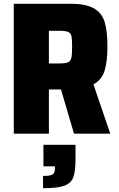

<svg xmlns="http://www.w3.org/2000/svg" viewBox="-20 -708 628 1017"><path d="M372 0 303 -234H299H239V0H53V-688H354Q436 -688 478 -663.5Q520 -639 534.5 -591Q549 -543 549 -461Q549 -384 534.5 -335Q520 -286 475 -261L564 0ZM362 -458Q362 -500 358.5 -516.5Q355 -533 341 -539Q327 -545 293 -545H239V-372H294Q326 -372 339.5 -377.5Q353 -383 357.5 -400Q362 -417 362 -458ZM271 184V173H210V59H380V132Q380 199 368.5 230.5Q357 262 321.5 275.5Q286 289 208 289V224Q247 224 259 216Q271 208 271 184Z"/></svg>

Font: Saira Semi Condensed ExtraBold
Style: Regular
Weight: 800
Width: 4
Designer: Hector Gatti with collaboration of the Omnibus-Type team
Foundry: Omnibus-Type
Version: Version 1.001; ttfautohint (v1.8)